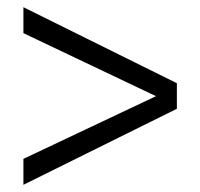

<svg xmlns="http://www.w3.org/2000/svg" viewBox="-20 -475 556 533"><path d="M45 -34 413 -208 45 -383V-455L471 -244V-173L45 38Z"/></svg>

Font: Teachers[wght]
Style: Regular
Weight: 400
Designer: Alfredo Marco Pradil & Chank Diesel
Version: Version 1.000;Glyphs 3.1.2 (3151)